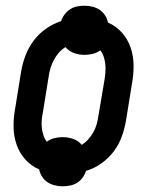

<svg xmlns="http://www.w3.org/2000/svg" viewBox="-20 -601 540 672"><path d="M199 51Q185 51 171 47.5Q157 44 146 36.5Q135 29 127.5 17.5Q120 6 117 -8Q89 -20 68.5 -43Q48 -66 38 -95Q28 -124 27.5 -156.5Q27 -189 33 -221L54 -351Q59 -380 69.5 -407.5Q80 -435 98 -459Q116 -483 141 -500.5Q166 -518 194 -527Q198 -540 206.5 -551Q215 -562 226 -569Q237 -576 250 -578.5Q263 -581 276 -581Q290 -581 304 -577.5Q318 -574 329 -566.5Q340 -559 347.5 -547.5Q355 -536 358 -522Q386 -510 406.5 -487Q427 -464 437 -435Q447 -406 447.5 -373.5Q448 -341 442 -309L421 -179Q416 -150 406 -122.5Q396 -95 378 -71Q360 -47 334.5 -29Q309 -11 281 -3Q277 10 269 21Q261 32 249.5 39Q238 46 225 48.5Q212 51 199 51ZM266 -94Q279 -102 289 -113.5Q299 -125 306.5 -138Q314 -151 318 -165Q322 -179 324 -193L346 -323Q348 -336 349 -350Q350 -364 348.5 -377Q347 -390 343 -402.5Q339 -415 331 -425Q319 -416 304.5 -412.5Q290 -409 276 -409Q256 -409 238.5 -415.5Q221 -422 209 -436Q196 -428 186 -416.5Q176 -405 169 -392Q162 -379 157.5 -365Q153 -351 151 -337L130 -207Q127 -194 126 -180Q125 -166 126.5 -153Q128 -140 132 -127.5Q136 -115 144 -105Q156 -114 170.5 -117.5Q185 -121 199 -121Q219 -121 237 -114.5Q255 -108 266 -94Z"/></svg>

Font: Iosevka Curly Semibold Oblique
Style: Regular
Weight: 600
Italic angle: -9°
Monospace: yes
Designer: Belleve Invis
Foundry: Belleve Invis
Version: Version 11.1.0; ttfautohint (v1.8.3)